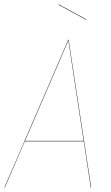

<svg xmlns="http://www.w3.org/2000/svg" viewBox="-21 -862 510 882"><path d="M376 -772.9 375 -771 248 -839.8 249 -841.8ZM396 0 363.8 -212.9H92.8L1 0H-1L91.3 -212.9H90.8L91.3 -213.4L293 -680.2H293.9L397.9 0ZM93.8 -214.8H363.3L293 -675.8Z"/></svg>

Font: Fira Sans Compressed Two
Style: Italic
Weight: 100
Width: 3
Italic angle: -8°
Designer: Carrois Corporate & Edenspiekermann AG
Foundry: Carrois Corporate GbR & Edenspiekermann AG
Version: Version 4.203;PS 004.203;hotconv 1.0.88;makeotf.lib2.5.64775